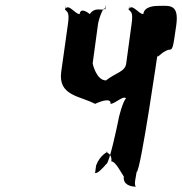

<svg xmlns="http://www.w3.org/2000/svg" viewBox="-20 -755 684 721"><path d="M579 -733C561 -733 522 -732 518 -702C501 -702 477 -742 465 -722C465 -722 467 -749 463 -719C471 -710 481 -711 474 -664L454 -517C450 -485 416 -483 378 -453C342 -453 328 -515 328 -517L348 -664C350 -681 370 -740 376 -719C376 -719 378 -752 374 -722C364 -712 338 -732 317 -702C317 -702 283 -732 279 -702C262 -702 238 -742 226 -722C226 -722 228 -749 224 -719C232 -710 242 -711 235 -664L210 -486C197 -395 281 -395 337 -365C337 -365 399 -395 395 -365C413 -365 448 -403 455 -382C455 -382 457 -415 453 -385C442 -376 425 -314 423 -297C421 -286 390 -139 379 -139C364 -121 346 -103 337 -105L341 -134C356 -174 385 -185 384 -185C366 -185 403 -184 398 -149C415 -149 437 -102 445 -92C441 -62 470 -54 490 -54C482 -63 491 -92 493 -109C508 -109 576 -582 571 -548C569 -531 584 -559 612 -568C630 -568 629 -572 642 -661C653 -741 615 -733 579 -733Z"/></svg>

Font: Hussar Przerywany
Style: Obl
Weight: 400
Foundry: Cannot Into Space Fonts
Version: Version 0.982